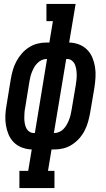

<svg xmlns="http://www.w3.org/2000/svg" viewBox="-20 -755 540 980"><path d="M79 205V117H124L142 8Q116 7 92 -2Q68 -11 50.5 -28.5Q33 -46 23.5 -69Q14 -92 10 -117Q6 -142 7.5 -168.5Q9 -195 14 -222L35 -351Q39 -374 45.5 -397Q52 -420 63.5 -441.5Q75 -463 91 -481.5Q107 -500 128 -513.5Q149 -527 172 -532.5Q195 -538 218 -538H232L250 -647H217V-735H366L333 -538Q360 -537 383.5 -528Q407 -519 424.5 -501.5Q442 -484 451.5 -461Q461 -438 465 -413Q469 -388 467.5 -361.5Q466 -335 462 -308L440 -179Q436 -156 429.5 -133Q423 -110 412 -88.5Q401 -67 384.5 -48.5Q368 -30 347 -16.5Q326 -3 303 2.5Q280 8 257 8H243L225 117H258V205ZM153 -76H158L220 -454H218Q205 -454 193 -448.5Q181 -443 171 -433Q161 -423 154.5 -411.5Q148 -400 143 -387.5Q138 -375 135 -362.5Q132 -350 130 -338L109 -208Q106 -194 105 -180.5Q104 -167 104 -153.5Q104 -140 106 -127.5Q108 -115 113 -103.5Q118 -92 128.5 -84Q139 -76 153 -76ZM255 -76H257Q270 -76 282.5 -81.5Q295 -87 304.5 -97Q314 -107 320.5 -118.5Q327 -130 332 -142.5Q337 -155 340 -167.5Q343 -180 345 -192L367 -322Q369 -336 370.5 -349.5Q372 -363 371.5 -376.5Q371 -390 369 -402.5Q367 -415 362 -426.5Q357 -438 346.5 -446Q336 -454 323 -454H318Z"/></svg>

Font: Iosevka Slab Semibold Oblique
Style: Regular
Weight: 600
Italic angle: -9°
Monospace: yes
Designer: Belleve Invis
Foundry: Belleve Invis
Version: Version 11.1.1; ttfautohint (v1.8.3)